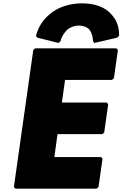

<svg xmlns="http://www.w3.org/2000/svg" viewBox="-20 -1121 732 1148"><path d="M342 -875V-876C351 -915 384 -945 384 -945C401 -957 422 -968 452 -968C481 -968 501 -958 514 -945C536 -916 536 -876 536 -876V-875L544 -864L681 -896L691 -906L692 -909C693 -955 680 -995 653 -1027L646 -1035C610 -1077 549 -1101 471 -1101C393 -1101 324 -1077 276 -1035L268 -1028C233 -997 208 -956 196 -909L195 -906L203 -896L330 -864ZM676 -832H190L179 -822L63 -3L72 7H558L569 -3L593 -172L585 -182H305L324 -319H592L603 -329L627 -498L618 -508H350L369 -643H649L661 -653L685 -822Z"/></svg>

Font: Hussar Woodtype
Style: UltraObl
Weight: 900
Foundry: Cannot Into Space Fonts
Version: Version 1.07